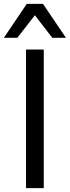

<svg xmlns="http://www.w3.org/2000/svg" viewBox="-46 -976 362 996"><path d="M89 0V-719H181V0ZM-26 -780 93 -956H177L296 -780H225L135 -897L44 -780Z"/></svg>

Font: Nunitoga
Style: Medium
Weight: 500
Designer: Vernon Adams
Foundry: Vernon Adams
Version: Version 1.0